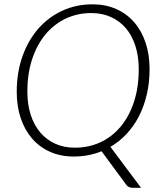

<svg xmlns="http://www.w3.org/2000/svg" viewBox="-20 -736 776 912"><path d="M690.5 -408Q690.5 -343.5 677.2 -287Q664 -230.5 639.8 -183.5Q615.5 -136.5 581.2 -99.8Q547 -63 504.5 -38.5L650 156H611Q591.5 156 581.5 144L462.5 -17.5Q400.5 7.5 330 7.5Q268 7.5 218 -14.8Q168 -37 132.8 -77.5Q97.5 -118 78.5 -174.5Q59.5 -231 59.5 -299.5Q59.5 -392.5 87 -469.2Q114.5 -546 162.8 -600.8Q211 -655.5 276.8 -685.5Q342.5 -715.5 419 -715.5Q481.5 -715.5 531.8 -693.2Q582 -671 617.2 -630.5Q652.5 -590 671.5 -533.2Q690.5 -476.5 690.5 -408ZM639 -407Q639 -468.5 623.2 -517.8Q607.5 -567 578 -601.8Q548.5 -636.5 506.8 -655.2Q465 -674 413.5 -674Q348.5 -674 293 -648Q237.5 -622 196.8 -573.5Q156 -525 133 -456Q110 -387 110 -301Q110 -239.5 126 -190.2Q142 -141 171.5 -106.5Q201 -72 242.5 -53.2Q284 -34.5 335.5 -34.5Q401.5 -34.5 457 -60.2Q512.5 -86 553 -134.5Q593.5 -183 616.2 -251.8Q639 -320.5 639 -407Z"/></svg>

Font: Lato Light
Style: Italic
Weight: 300
Italic angle: -7°
Designer: Lukasz Dziedzic
Foundry: tyPoland Lukasz Dziedzic
Version: Version 2.007; 2014-02-27